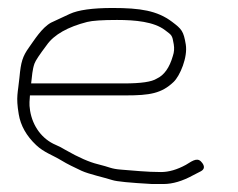

<svg xmlns="http://www.w3.org/2000/svg" viewBox="-20 -485 596 481"><path d="M58 -276C60.2 -294 61 -310.8 66.4 -325.8C68.9 -333 79.2 -348.4 97 -372C115.3 -398.4 150.5 -417.8 198.4 -430C211.4 -433.3 236.4 -435 273.2 -435C319.1 -435 365.8 -430.6 393.4 -409.5C410.4 -396.5 411.4 -397.7 415.3 -374C417 -364 416.3 -354.3 413.1 -345C404.7 -315.5 391.2 -296.5 372.6 -288C360 -280 334 -276 290 -276ZM55 -246H295C354.8 -246 384.6 -250.8 414.9 -279.7C431 -295 450.7 -341.8 445.4 -373.7C439.8 -407.2 435.3 -412.1 410.9 -430.5C373.7 -458.5 331.1 -465 262.1 -465C211.9 -465 176.1 -460 154.7 -450.1C138.8 -442.7 123.1 -435.4 107.7 -428.2C84.6 -415.3 66.3 -385.2 52.5 -366C36.5 -343.7 32.3 -329.4 28.8 -291.5C25.1 -252.3 19.4 -243.6 26.9 -199C31.6 -170.4 46.2 -144.5 70.6 -121.5C89.9 -103.2 112.3 -96.2 133.1 -83.5C149.6 -73.4 164.9 -66.4 184.4 -57.1C203 -48.6 241.1 -40.4 261.6 -33.8C272.3 -30.3 305.4 -27.1 360.8 -24H389.6C412.3 -24 437.1 -31.3 463.9 -46L483.3 -56C492 -60.8 493.2 -67.6 486.9 -76.5C476.2 -91.4 465.4 -84.5 445.6 -72C423.6 -60 402.9 -54 383.4 -54C347.7 -54 312.2 -57.9 284 -60C257.3 -62 256.4 -66.1 224.2 -73.9C205.1 -78.5 177.1 -90.3 143.8 -109.5C135.6 -114.5 127.6 -118.7 119.7 -122C85.6 -136.4 62 -168.2 55.4 -207.5C52.3 -226.7 54.6 -233.5 55 -246Z"/></svg>

Font: MewTooHand
Style: WideLta
Weight: 400
Designer: Mew Too, Robert Jablonski
Version: Version 0.77